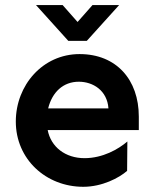

<svg xmlns="http://www.w3.org/2000/svg" viewBox="-20 -718 598 753"><path d="M289.1 -397.5C344.7 -397.5 400.4 -363.3 405.3 -293H168.9C184.6 -356.4 227.5 -397.5 289.1 -397.5ZM292 -505.9C147.5 -505.9 42 -383.8 42 -241.2C42 -93.8 160.2 14.6 306.6 14.6C380.9 14.6 447.3 -20.5 478.5 -47.9L479.5 -163.1C444.3 -132.8 382.8 -97.7 311.5 -97.7C236.3 -97.7 179.7 -141.6 167 -208H524.4V-260.7C524.4 -405.3 436.5 -505.9 292 -505.9ZM320.3 -557.6 447.3 -698.2H342.8L284.2 -631.8L225.6 -698.2H121.1L248 -557.6Z"/></svg>

Font: Sen-gleads
Style: Bold
Weight: 700
Designer: Kosal Sen, Philatype
Foundry: Philatype
Version: Version 1.004; ttfautohint (v1.8.3)